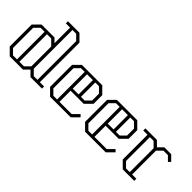

<svg xmlns="http://www.w3.org/2000/svg" viewBox="50 -1720 2560 2560"><g transform="rotate(45 1330.5 -440.0)"><path d="M751 -40V0H534L464 -71L393 0H143L50 -93V-507L143 -600H387L441 -546V-840H361V-880H578L671 -787V-40ZM556 -40H626V-770L556 -840H486V-110ZM165 -40H240V-560H165L95 -490V-110ZM441 -110V-484L365 -560H285V-40H371Z M1386 -93 1293 0H904L811 -93V-507L904 -600H1288L1381 -507V-343L1288 -250H1041V-40H1271L1355 -124ZM926 -40H996V-560H926L856 -490V-110ZM1041 -290H1151V-560H1041ZM1266 -560H1196V-290H1266L1336 -360V-490Z M2046 -93 1953 0H1564L1471 -93V-507L1564 -600H1948L2041 -507V-343L1948 -250H1701V-40H1931L2015 -124ZM1586 -40H1656V-560H1586L1516 -490V-110ZM1701 -290H1811V-560H1701ZM1926 -560H1856V-290H1926L1996 -360V-490Z M2661 -527 2630 -496 2566 -560H2481L2411 -490V-40H2491V0H2274L2181 -93V-560H2101V-600H2318L2389 -530L2459 -600H2588ZM2366 -40V-490L2296 -560H2226V-110L2296 -40Z"/></g></svg>

Font: Kumar One Outline
Style: Regular
Weight: 400
Designer: Parimal Parmar
Foundry: Indian Type Foundry
Version: Version 1.000;PS 1.000;hotconv 1.0.88;makeotf.lib2.5.647800